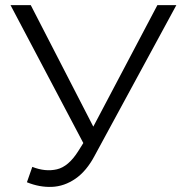

<svg xmlns="http://www.w3.org/2000/svg" viewBox="-20 -720 720 749"><path d="M106 -69Q157 -49 202 -59.5Q247 -70 285 -130L305 -162L21 -700H100L344 -226L594 -700H668L350 -114Q318 -53 274.5 -23Q231 7 182.5 9Q134 11 85 -9Z"/></svg>

Font: Modern
Style: Small
Weight: 400
Designer: Julieta Ulanovsky
Foundry: Julieta Ulanovsky
Version: Version 8.000